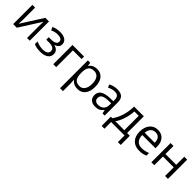

<svg xmlns="http://www.w3.org/2000/svg" viewBox="350 -2042 3779 3779"><g transform="rotate(45 2240.0 -152.5)"><path d="M162.1 -535.2V-195.8L158.7 -106.9L157.2 -79.1L446.8 -535.2H547.9V0H472.2V-327.1L473.6 -391.6L476.1 -455.1L187 0H85.9V-535.2Z M821.8 -313Q973.6 -313 973.6 -397Q973.6 -476.1 850.6 -476.1Q813 -476.1 782.2 -469.2Q751.5 -462.4 701.7 -441.9L672.9 -507.8Q755.9 -544.9 854 -544.9Q946.3 -544.9 999.5 -507.1Q1052.7 -469.2 1052.7 -403.8Q1052.7 -314 952.6 -286.1V-282.2Q1014.2 -264.2 1042.5 -230.7Q1070.8 -197.3 1070.8 -147Q1070.8 -72.8 1011 -31.5Q951.2 9.8 845.7 9.8Q730 9.8 667 -24.9V-99.1Q756.3 -57.1 847.7 -57.1Q918 -57.1 953.9 -81.3Q989.7 -105.5 989.7 -150.9Q989.7 -244.1 837.9 -244.1H763.7V-313Z M1524.9 -465.8H1283.7V0H1202.6V-535.2H1524.9Z M1879.9 9.8Q1827.6 9.8 1784.4 -9.5Q1741.2 -28.8 1711.9 -68.8H1706.1Q1711.9 -22 1711.9 20V240.2H1630.9V-535.2H1696.8L1708 -461.9H1711.9Q1743.2 -505.9 1784.7 -525.4Q1826.2 -544.9 1879.9 -544.9Q1986.3 -544.9 2044.2 -472.2Q2102.1 -399.4 2102.1 -268.1Q2102.1 -136.2 2043.2 -63.2Q1984.4 9.8 1879.9 9.8ZM1868.2 -476.1Q1786.1 -476.1 1749.5 -430.7Q1712.9 -385.3 1711.9 -286.1V-268.1Q1711.9 -155.3 1749.5 -106.7Q1787.1 -58.1 1870.1 -58.1Q1939.5 -58.1 1978.8 -114.3Q2018.1 -170.4 2018.1 -269Q2018.1 -369.1 1978.8 -422.6Q1939.5 -476.1 1868.2 -476.1Z M2572.8 0 2556.6 -76.2H2552.7Q2512.7 -25.9 2472.9 -8.1Q2433.1 9.8 2373.5 9.8Q2293.9 9.8 2248.8 -31.2Q2203.6 -72.3 2203.6 -147.9Q2203.6 -310.1 2462.9 -317.9L2553.7 -320.8V-354Q2553.7 -417 2526.6 -447Q2499.5 -477.1 2439.9 -477.1Q2373 -477.1 2288.6 -436L2263.7 -498Q2303.2 -519.5 2350.3 -531.7Q2397.5 -543.9 2444.8 -543.9Q2540.5 -543.9 2586.7 -501.5Q2632.8 -459 2632.8 -365.2V0ZM2389.6 -57.1Q2465.3 -57.1 2508.5 -98.6Q2551.8 -140.1 2551.8 -214.8V-263.2L2470.7 -259.8Q2374 -256.3 2331.3 -229.7Q2288.6 -203.1 2288.6 -147Q2288.6 -103 2315.2 -80.1Q2341.8 -57.1 2389.6 -57.1Z M3264.6 185.1H3186V0H2812V185.1H2733.9V-69.8H2775.9Q2841.3 -158.7 2878.4 -278.3Q2915.5 -397.9 2917 -535.2H3188V-69.8H3264.6ZM3109.9 -69.8V-471.2H2989.7Q2983.4 -362.8 2948 -251.7Q2912.6 -140.6 2859.9 -69.8Z M3597.7 9.8Q3479 9.8 3410.4 -62.5Q3341.8 -134.8 3341.8 -263.2Q3341.8 -392.6 3405.5 -468.8Q3469.2 -544.9 3576.7 -544.9Q3677.2 -544.9 3735.8 -478.8Q3794.4 -412.6 3794.4 -304.2V-252.9H3425.8Q3428.2 -158.7 3473.4 -109.9Q3518.6 -61 3600.6 -61Q3687 -61 3771.5 -97.2V-24.9Q3728.5 -6.3 3690.2 1.7Q3651.9 9.8 3597.7 9.8ZM3575.7 -477.1Q3511.2 -477.1 3472.9 -435.1Q3434.6 -393.1 3427.7 -318.8H3707.5Q3707.5 -395.5 3673.3 -436.3Q3639.2 -477.1 3575.7 -477.1Z M4013.7 -535.2V-311H4313.5V-535.2H4394.5V0H4313.5V-241.2H4013.7V0H3932.6V-535.2Z"/></g></svg>

Font: WebKoruri
Style: Regular
Weight: 400
Foundry: lindwurm / mohemohe
Version: Version 1.00